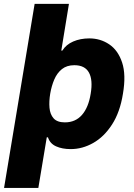

<svg xmlns="http://www.w3.org/2000/svg" viewBox="-45 -747 678 972"><path d="M130.3 -727.3H304L265.3 -490.8H270.6Q289.4 -521.3 325.6 -536.9Q361.9 -552.6 407.3 -552.6Q463.4 -552.6 508 -522.5Q552.6 -492.5 573.2 -430.6Q593.8 -368.6 577.4 -272.4Q562.5 -179 522.2 -116.7Q481.9 -54.3 427 -23.3Q372.2 7.8 312.9 7.8Q269.9 7.8 238.8 -6.2Q207.7 -20.2 197.8 -51.8H191.8L149.1 204.5H-24.5ZM414.1 -272.7Q425.8 -342 405.4 -379.4Q384.9 -416.9 331.3 -416.9Q293.3 -416.9 268.6 -397.2Q244 -377.5 229.9 -344.8Q215.9 -312.1 209.2 -272.7Q202.8 -234.4 205.6 -201.2Q208.5 -168 226.6 -147.7Q244.7 -127.5 283.4 -127.5Q337 -127.5 370 -165.3Q403.1 -203.1 414.1 -272.7Z"/></svg>

Font: Inter UI Extra Bold
Style: Italic
Weight: 800
Italic angle: 9.39999°
Designer: Rasmus Andersson
Foundry: rsms
Version: 3.2;8d6f07862